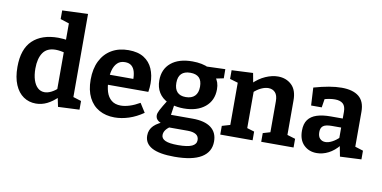

<svg xmlns="http://www.w3.org/2000/svg" viewBox="-90 -1047 3104 1559"><g transform="rotate(10 1462.5 -268.0)"><path d="M229.7 12Q172.3 12 127.7 -18.5Q83 -49 57.5 -109Q32 -169 32 -255.3Q32 -403 107.2 -474.5Q182.3 -546 318.3 -546Q339.7 -546 361.8 -543.8Q384 -541.7 407.7 -536.7L382 -521.3V-686.3L392.3 -672.3L310.3 -698.7V-770L522 -778.3V-78.3L505 -98.3L588.7 -72.3V-0.7L413 7.3L394.7 -79L409.3 -74Q365.3 -31 321.5 -9.5Q277.7 12 229.7 12ZM283.7 -91Q310 -91 338.8 -105.5Q367.7 -120 398.7 -148L382 -106V-465L399 -432.7Q351.7 -446.3 314 -446.3Q243 -446.3 210.3 -398.7Q177.7 -351 177.7 -268.3Q177.7 -214 190.7 -174Q203.7 -134 227.5 -112.5Q251.3 -91 283.7 -91Z M878.8 12Q806.2 12 751.3 -18.7Q696.4 -49.4 665.9 -109.5Q635.4 -169.6 635.4 -257.2Q635.4 -347.2 667.5 -411.7Q699.6 -476.2 758.7 -511.1Q817.8 -546 898.2 -546Q976 -546 1024.9 -515.2Q1073.8 -484.4 1096.9 -430.9Q1120 -377.4 1120 -309.6Q1120 -293 1118.6 -276.2Q1117.2 -259.4 1114 -240H748.2V-322.6H993.6L975.8 -310.2Q976.8 -350 968.6 -380.4Q960.4 -410.8 940.6 -427.9Q920.8 -445 886.6 -445Q847.6 -445 824 -422.3Q800.4 -399.6 789.8 -361.8Q779.2 -324 779.2 -277.4Q779.2 -224 792.2 -182.1Q805.2 -140.2 834.7 -115.9Q864.2 -91.6 912.4 -91.6Q945.6 -91.6 985.3 -104.2Q1025 -116.8 1067.6 -141.6L1114.6 -67.4Q1056.6 -27.2 996.5 -7.6Q936.4 12 878.8 12Z M1413 242Q1288.4 242 1227.4 208.9Q1166.4 175.8 1166.4 110.6Q1166.4 61.2 1200.7 27.5Q1235 -6.2 1301.6 -28L1300.4 0.4Q1261.6 -2.8 1237.9 -19.7Q1214.2 -36.6 1214.2 -64.6Q1214.2 -73.8 1217.3 -83.9Q1220.4 -94 1228.3 -109.6Q1236.2 -125.2 1250 -148.2Q1263.8 -171.2 1285.2 -205.6L1286.8 -182.6Q1237.4 -206 1211.4 -248.1Q1185.4 -290.2 1185.4 -347.6Q1185.4 -440.6 1248.9 -493.3Q1312.4 -546 1425 -546Q1506.2 -546 1563 -518.2L1530.8 -524.4L1697.6 -530.2L1698.2 -454.8L1619.4 -438.6L1628.4 -453.8Q1643 -436 1651.2 -412.1Q1659.4 -388.2 1659.4 -356.8Q1659.4 -264 1594.2 -210.7Q1529 -157.4 1419.2 -157.4Q1367.4 -157.4 1319.4 -171.2L1341.6 -185L1325.8 -77.6L1305.2 -88.4H1505.4Q1605.8 -88.4 1657.7 -49.2Q1709.6 -10 1709.6 64.6Q1709.6 150.8 1635.4 196.4Q1561.2 242 1413 242ZM1424.8 143.8Q1504.8 143.8 1540.4 127Q1576 110.2 1576 76.6Q1576 45.2 1552 30.2Q1528 15.2 1483.4 15.2H1309.4L1341.8 7.6Q1288.4 42.2 1288.4 85Q1288.4 114.2 1321.1 129Q1353.8 143.8 1424.8 143.8ZM1419.4 -251.2Q1468 -251.2 1494.1 -277.3Q1520.2 -303.4 1520.2 -354Q1520.2 -404.6 1495.9 -428.4Q1471.6 -452.2 1423.6 -452.2Q1375.4 -452.2 1350.3 -427.3Q1325.2 -402.4 1325.2 -352.2Q1325.2 -302.6 1349 -276.9Q1372.8 -251.2 1419.4 -251.2Z M1749.3 0V-71.7L1833 -96.3L1816 -75.7V-457L1833 -434.3L1749.3 -459V-530.7L1925 -539L1942.7 -443.3L1924.7 -449.7Q1973.3 -498.7 2027.3 -522.3Q2081.3 -546 2130.3 -546Q2197.7 -546 2242.7 -503.7Q2287.7 -461.3 2287 -374.7V-75.7L2274 -95.7L2353.7 -71.7V0H2087V-71.7L2163.3 -94.3L2147 -73V-345Q2147 -394 2125.7 -416.8Q2104.3 -439.7 2069.3 -439.7Q2042 -439.7 2010 -424.8Q1978 -410 1946.7 -380.3L1956 -401.3V-73L1943 -93.7L2016 -71.7V0Z M2846.2 -71.2 2826.8 -99.4 2913.2 -72.4V-0.6L2737.6 7.6L2719.2 -87.6L2728.8 -84.6Q2689.4 -36.4 2642 -12.2Q2594.6 12 2545.2 12Q2481.2 12 2439.1 -29.2Q2397 -70.4 2397 -146.8Q2397 -203.6 2421.6 -237.1Q2446.2 -270.6 2493 -285.8Q2539.8 -301 2607.2 -301H2715.6L2706.2 -290.4V-356.4Q2706.2 -402.8 2683.6 -422.9Q2661 -443 2617.8 -443Q2596.8 -443 2572.7 -439.2Q2548.6 -435.4 2521 -426.8L2535.4 -442.4L2522.4 -360.6H2434.8L2426.8 -507.2Q2494.6 -526.6 2551.3 -536.3Q2608 -546 2655.2 -546Q2748.4 -546 2797.3 -506.2Q2846.2 -466.4 2846.2 -382ZM2537.6 -160.6Q2537.6 -123.6 2555.2 -106.1Q2572.8 -88.6 2599.6 -88.6Q2625.2 -88.6 2655.1 -104.3Q2685 -120 2712.2 -146.8L2706.2 -123V-237L2716 -226.6H2630Q2578 -226.6 2557.8 -210.6Q2537.6 -194.6 2537.6 -160.6Z"/></g></svg>

Font: Bitter Thin
Style: Regular
Weight: 100
Designer: Sol Matas, and Bitter project Authors
Foundry: Sol Matas
Version: Version 2.002